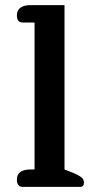

<svg xmlns="http://www.w3.org/2000/svg" viewBox="-20 -730 369 750"><path d="M69 0Q46 0 46 -28Q46 -68 99 -68H115V-642H69Q46 -642 46 -670Q46 -690 60 -700Q74 -710 99 -710H232V-68L272 -52Q292 -43 300 -35.5Q308 -28 308 -17Q308 0 293 0Z"/></svg>

Font: Maitree Semibold
Style: Regular
Weight: 600
Designer: CadsonDemak Team
Foundry: CadsonDemak
Version: Version 1.010